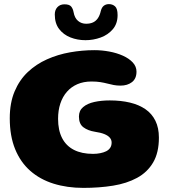

<svg xmlns="http://www.w3.org/2000/svg" viewBox="-20 -874 825 934"><path d="M385.5 40Q306.5 40 240.8 19.5Q175 -1 127.2 -43Q79.5 -85 53.5 -148.8Q27.5 -212.5 27.5 -298.5Q27.5 -373.5 51 -429.2Q74.5 -485 115.2 -523.5Q156 -562 208.8 -585.5Q261.5 -609 320.8 -619.5Q380 -630 439 -630Q475.5 -630 511.8 -623.2Q548 -616.5 578 -603Q608 -589.5 626 -570Q644 -550.5 644 -525.5Q644 -491.5 622 -474.5Q600 -457.5 566.5 -457.5Q548 -457.5 532.8 -460.5Q517.5 -463.5 502.2 -467.5Q487 -471.5 468.5 -474.5Q450 -477.5 425 -477.5Q386.5 -477.5 356.5 -464.5Q326.5 -451.5 305.5 -427.5Q284.5 -403.5 273.5 -370.2Q262.5 -337 262.5 -296Q262.5 -240.5 282 -202.5Q301.5 -164.5 339.5 -145Q377.5 -125.5 432.5 -125.5Q451 -125.5 467.5 -128.8Q484 -132 496.5 -138.2Q509 -144.5 516 -155Q523 -165.5 523 -180.5Q523 -194 514.2 -204.2Q505.5 -214.5 487.5 -221.8Q469.5 -229 442 -233Q407.5 -238.5 385.8 -254.8Q364 -271 364 -307Q364 -336 384.5 -353.2Q405 -370.5 439 -378Q473 -385.5 514 -385.5Q568 -385.5 612 -375Q656 -364.5 687.5 -342.8Q719 -321 736 -286.5Q753 -252 753 -204.5Q753 -131.5 725 -83.8Q697 -36 646.8 -8.8Q596.5 18.5 530 29.2Q463.5 40 385.5 40ZM396 -678.5Q356.5 -678.5 322.5 -692Q288.5 -705.5 267.5 -733Q246.5 -760.5 246.5 -803.5Q246.5 -826 259.5 -839.5Q272.5 -853 293.5 -853Q317.5 -853 326.2 -842.2Q335 -831.5 338 -814.5Q343 -786.5 359.5 -772.5Q376 -758.5 399 -758.5Q418.5 -758.5 432.5 -765Q446.5 -771.5 456 -785.2Q465.5 -799 470.5 -821Q475 -838.5 485.2 -846.2Q495.5 -854 510 -854Q527.5 -854 539.8 -843Q552 -832 552 -800.5Q552 -759 528.8 -731.8Q505.5 -704.5 469.8 -691.5Q434 -678.5 396 -678.5Z"/></svg>

Font: Gluten Thin
Style: Bold
Weight: 700
Version: Version 1.300